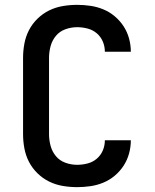

<svg xmlns="http://www.w3.org/2000/svg" viewBox="-20 -763 640 791"><path d="M298 8Q268 8 238.5 3Q209 -2 182.5 -15Q156 -28 134.5 -49Q113 -70 99.5 -96Q86 -122 80.5 -151.5Q75 -181 75 -210V-525Q75 -554 80.5 -583.5Q86 -613 99.5 -639Q113 -665 134.5 -686Q156 -707 182.5 -720Q209 -733 238.5 -738Q268 -743 298 -743Q325 -743 352.5 -739Q380 -735 405.5 -724.5Q431 -714 452.5 -696Q474 -678 489 -655Q504 -632 511.5 -605Q519 -578 519 -550Q519 -550 519 -550Q519 -550 519 -550H412Q412 -550 412 -550Q412 -550 412 -550Q412 -572 403.5 -592Q395 -612 378.5 -626Q362 -640 340.5 -645.5Q319 -651 298 -651Q273 -651 249.5 -642.5Q226 -634 210.5 -615.5Q195 -597 188.5 -573Q182 -549 182 -525V-210Q182 -186 188.5 -162Q195 -138 210.5 -119.5Q226 -101 249.5 -92.5Q273 -84 298 -84Q319 -84 340.5 -89.5Q362 -95 378.5 -109Q395 -123 403.5 -143Q412 -163 412 -185Q412 -185 412 -185Q412 -185 412 -185H519Q519 -185 519 -185Q519 -185 519 -185Q519 -157 511.5 -130Q504 -103 489 -80Q474 -57 452.5 -39Q431 -21 405.5 -10.5Q380 0 352.5 4Q325 8 298 8Z"/></svg>

Font: Iosevka SS04 Semibold Extended
Style: Regular
Weight: 600
Width: 7
Monospace: yes
Designer: Belleve Invis
Foundry: Belleve Invis
Version: Version 19.0.0; ttfautohint (v1.8.4)